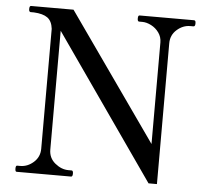

<svg xmlns="http://www.w3.org/2000/svg" viewBox="-52 -786 922 842"><g transform="rotate(5 409.0 -365.0)"><path d="M51 0Q45 0 45 -14Q45 -27 51 -27H65Q97 -27 123.5 -50.5Q150 -74 150 -110V-638Q146 -672 126 -686.5Q106 -701 66 -703H51Q47 -704 45.5 -707Q44 -710 44 -716Q44 -730 51 -730H238L630 -173V-620Q630 -644 616.5 -663Q603 -682 582.5 -692.5Q562 -703 543 -703H529Q522 -703 522 -716Q522 -723 523.5 -726.5Q525 -730 529 -730H768Q773 -730 774.5 -726.5Q776 -723 776 -716Q776 -703 768 -703H754Q722 -703 695.5 -679.5Q669 -656 669 -620V0H632L190 -633V-110Q190 -73 218 -50Q246 -27 277 -27H291Q298 -27 298 -14Q298 0 291 0Z"/></g></svg>

Font: Shippori Mincho Medium
Style: Regular
Weight: 500
Designer: FONTDASU
Foundry: FONTDASU / Google Inc. / but / Adobe
Version: Version 3.110; ttfautohint (v1.8.3)